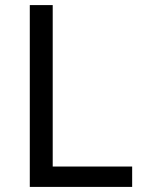

<svg xmlns="http://www.w3.org/2000/svg" viewBox="-20 -734 564 754"><path d="M97 0V-714H187V-80H499V0Z"/></svg>

Font: Noto Sans Tifinagh Ahaggar
Style: Regular
Weight: 400
Designer: JamraPatel
Foundry: JamraPatel LLC
Version: Version 2.006; ttfautohint (v1.8.4.7-5d5b)